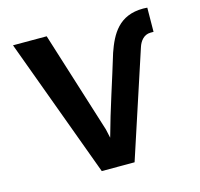

<svg xmlns="http://www.w3.org/2000/svg" viewBox="-104 -832 983 945"><g transform="rotate(-15 387.0 -360.0)"><path d="M373.4 -193 210.6 -711H39L300.8 0H468L645.1 -540C653.7 -566.7 673.8 -596 708.9 -596H724.3L725.4 -719L704.5 -720C580 -720 536.1 -636 505.4 -548C465.2 -414.2 420.5 -284.5 383.3 -148Z"/></g></svg>

Font: Asimov
Style: Wid
Weight: 500
Designer: Google
Version: Version 2.000980; 2014